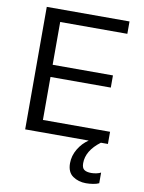

<svg xmlns="http://www.w3.org/2000/svg" viewBox="-94 -709 743 994"><g transform="rotate(10 277.5 -212.0)"><path d="M70 0V-644H505V-579H152V-354H469V-290H152V-64H505V0H468Q396 54 396 120Q396 145 408.5 154Q421 163 446 163Q459 163 473 160Q487 157 496 152V208Q484 214 465 217Q446 220 428 220Q388 220 358.5 199.5Q329 179 329 132Q329 93 350 57.5Q371 22 404 0Z"/></g></svg>

Font: Kanit Light
Style: Regular
Weight: 300
Designer: Katatrad Team
Foundry: CadsonDemak
Version: Version 2.000; ttfautohint (v1.8.3)